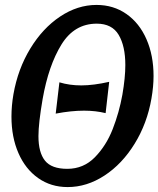

<svg xmlns="http://www.w3.org/2000/svg" viewBox="-20 -749 643 779"><path d="M310 -402.5Q359 -402.5 423 -417L408.5 -290Q368 -300 321 -300Q268.5 -300 206 -288L221 -415Q262 -402.5 310 -402.5ZM26.5 -276Q26.5 -320.5 34.5 -366.5Q52.5 -469 102.8 -551.8Q153 -634.5 223.8 -681.8Q294.5 -729 371.5 -729Q440.5 -729 493 -692.2Q545.5 -655.5 574.2 -590Q603 -524.5 603 -440.5Q603 -398 594.5 -349.5Q577 -248 526.2 -165.8Q475.5 -83.5 404 -36.8Q332.5 10 254.5 10Q186.5 10 134.8 -26.5Q83 -63 54.8 -127.8Q26.5 -192.5 26.5 -276ZM476.5 -364.5Q488.5 -434 488.5 -485Q488.5 -562 461.5 -607.5Q434.5 -653 372.5 -653Q281.5 -653 229.2 -568.2Q177 -483.5 153 -347.5Q136 -249 136 -196.5Q136 -130.5 162.5 -97.2Q189 -64 253 -64Q319 -64 365 -111Q411 -158 437.2 -225.2Q463.5 -292.5 476.5 -364.5Z"/></svg>

Font: JuliaMono BoldItalic
Style: Regular
Weight: 700
Italic angle: -9°
Monospace: yes
Designer: cormullion
Foundry: corm
Version: Version 0.049; ttfautohint (v1.8.4)